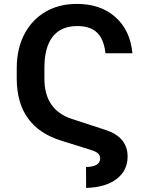

<svg xmlns="http://www.w3.org/2000/svg" viewBox="-20 -757 753 969"><path d="M414.6 191.4 414.1 85.9Q485.4 84.5 485.4 42.5Q485.4 27.8 475.6 18.1Q465.8 8.3 441.4 0.5L293 -45.9Q64.9 -114.7 64.5 -359.9V-415Q64.9 -511.2 102.8 -584Q140.6 -656.7 208.7 -697Q276.9 -737.3 367.7 -737.3Q487.3 -737.3 562.3 -670.9Q637.2 -604.5 648.4 -488.3H512.2Q504.4 -559.6 469.7 -592.5Q435.1 -625.5 370.6 -625.5Q287.6 -625.5 245.8 -571.8Q204.1 -518.1 204.1 -415V-359.9Q204.1 -202.1 342.8 -156.7L511.7 -101.6Q624 -65.4 624 33.2Q624 104 568.1 146.5Q512.2 189 414.6 191.4Z"/></svg>

Font: Inter Tight SemiBold
Style: Regular
Weight: 600
Designer: Rasmus Andersson
Foundry: rsms
Version: Version 3.004; ttfautohint (v1.8.4.7-5d5b)